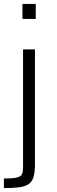

<svg xmlns="http://www.w3.org/2000/svg" viewBox="-26 -763 292 983"><path d="M89 -666V-743H157V-666ZM-6 200V151Q39 151 60 146Q81 141 86.5 128.5Q92 116 92 95V-510H153V80Q153 122 144.5 146.5Q136 171 117 182Q98 193 67.5 196.5Q37 200 -6 200Z"/></svg>

Font: Saira Thin Light
Style: Regular
Weight: 300
Version: Version 1.101